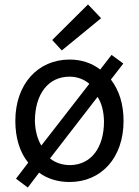

<svg xmlns="http://www.w3.org/2000/svg" viewBox="-20 -803 625 864"><path d="M376 -783 215 -623 258 -576 435 -721ZM448 -257C448 -138 390 -62 297 -60C261 -60 230 -70 205 -90L419 -367C438 -338 447 -301 448 -257ZM293 -458C328 -458 358 -446 382 -426L166 -148C148 -178 138 -216 137 -260C138 -380 197 -458 293 -458ZM536 -259C536 -335 516 -397 479 -445L535 -517L482 -556C466 -536 448 -512 431 -490C392 -520 345 -535 293 -535C151 -535 49 -425 49 -259C49 -182 69 -118 107 -71L52 1L105 41L156 -26C194 2 241 16 293 16C436 16 536 -93 536 -259Z"/></svg>

Font: Repo
Style: Regular
Weight: 400
Designer: Stefan Peev
Foundry: Context Ltd
Version: Version 0.000